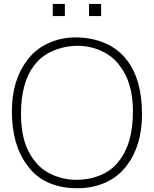

<svg xmlns="http://www.w3.org/2000/svg" viewBox="-20 -958 796 993"><path d="M315.5 -937.5V-875H253V-937.5ZM503 -937.5V-875H440.5V-937.5ZM121 -103Q41.5 -207.5 41.5 -382.5Q41.5 -543.5 121 -647Q163.5 -704 229 -734Q294.5 -764.5 371 -764.5Q453.5 -764.5 522.2 -735.2Q591 -706 636.5 -647Q714.5 -545.5 714.5 -367.5Q714.5 -206.5 636.5 -103Q593 -44.5 527 -14.5Q461 15.5 378 15.5Q295.5 15.5 229.5 -13.8Q163.5 -43 121 -103ZM599 -130Q667.5 -219.5 667.5 -382.5Q667.5 -530.5 599 -618.5Q563.5 -667.5 505.5 -694Q447.5 -721 382.5 -721Q314.5 -721 253 -694.5Q192.5 -668.5 156 -618.5Q88.5 -530.5 88.5 -367.5Q88.5 -215.5 156 -130Q192 -80.5 250.5 -54.5Q310.5 -28 374 -28Q443.5 -28 503 -53.5Q562 -79 599 -130Z"/></svg>

Font: Russisch Sans ExtraLight
Style: Regular
Weight: 200
Width: 4
Designer: Michael Sharanda (font) & Cristiano Sobral (main changes)
Foundry: Michael Sharanda
Version: Version 2.00;September 8, 2020;FontCreator 13.0.0.2681 64-bi